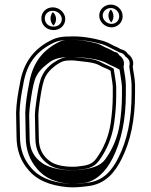

<svg xmlns="http://www.w3.org/2000/svg" viewBox="-20 -815 657 836"><path d="M465.5 -696C492.2 -696 514 -716.9 514 -744C514 -772.2 490.8 -795 462.5 -795C435.1 -795 412.1 -774.1 412.1 -747C412.1 -719.1 437.8 -696 465.5 -696ZM213.3 -684C242.1 -684 264.1 -704.8 264.1 -732C264.1 -759.9 238.4 -783 209.6 -783C181.2 -783 160 -761.9 160 -735C160 -706.1 182.8 -684 213.3 -684ZM278.3 -551.5H278.7C286.8 -552.1 295 -552.2 303.9 -551.5C343.8 -546.1 388.1 -545.4 414.7 -529.6C433.2 -518.7 444.4 -517.7 461.2 -507.2C464.3 -483.4 469.1 -463.4 471 -437.7V-400C471 -356 467.4 -319.1 462.1 -280C453.4 -219.3 430 -166.9 399.7 -125.2C380.1 -98.5 360 -94.3 313.6 -89.5C267.9 -86.6 219.2 -94.9 196.7 -113.8C168.1 -134.1 149 -165.2 149 -212C149 -244.8 147 -282 147 -314.8C147.7 -331.3 149.3 -347.7 151.9 -364.9C156.5 -398.3 162.9 -440.5 171.7 -466.6C181.3 -493.9 198.8 -512 220.8 -529.1C237.9 -540.8 252.9 -551.5 278.3 -551.5ZM558.1 -524.8C565 -549.5 552.5 -569.4 537 -579.9C530.7 -590 520.9 -597.7 506.2 -600.6C496.2 -606.7 487.4 -611.3 478.4 -614.4C465.4 -621 449.3 -630.5 429.8 -636.7C385.4 -649 332.8 -659.3 277 -656C242.2 -656 217.7 -649 193 -635C123.8 -597.2 80.5 -539.6 66.1 -447.8C58.5 -410 51.4 -366.8 50 -324.6C50 -290.2 52 -252.4 52 -220.5C52 -159.9 71.3 -113.3 100.7 -78.7C138 -31.5 196.3 -6.8 275.5 0C304.4 2.5 335.2 -1.1 358.5 -4C440 -11.4 481.6 -67 509.7 -123.1C548.3 -200.3 568 -292.5 568 -407.5V-446.7L568 -446.9C566.9 -470.5 563.5 -491.1 559.9 -510.6ZM465.5 -711C445.4 -711 427.1 -728.4 427.1 -747C427.1 -765.1 442.5 -780 462.5 -780C482.6 -780 499 -763.7 499 -744C499 -725.3 484.3 -711 465.5 -711ZM213.3 -699C190.4 -699 175 -714.7 175 -735C175 -753.5 189 -768 209.6 -768C230.9 -768 249.1 -750.5 249.1 -732C249.1 -713.6 234.7 -699 213.3 -699ZM305.9 -566.4C262.4 -572.3 233.7 -556.1 212.3 -541.4C188.7 -525.2 168.3 -502 157.5 -471.5C147.9 -443 141.7 -400.5 137.1 -367.1C134.4 -349.5 132.7 -332.7 132 -315.1C132 -281 134 -244.4 134 -212C134 -160.6 156.1 -124.5 187.5 -101.9C216.2 -78.4 267 -71.5 314.8 -74.5C361.4 -79.4 388.6 -84.6 411.8 -116.4C443.5 -159.9 467.9 -214.5 476.9 -278C482.3 -317.4 486 -355.2 486 -400V-438.3C483.7 -468.2 478.5 -490 475.1 -516.1C455.1 -528.7 439.1 -532.7 422.4 -542.6C390.3 -561.5 344.4 -561.2 305.9 -566.4ZM542.9 -525.9 545.1 -508.4C548.6 -489 551.9 -468.7 553 -446.3V-407.5C553 -294.2 533.6 -204.5 496.3 -129.9C468.9 -75.1 431.4 -25.7 356.9 -19C333.2 -16 303.8 -12.7 276.8 -15C199.8 -21.6 146.5 -44.9 112.3 -88.3C84.9 -120.5 67 -163.1 67 -220.5C67 -252.8 65 -291.1 65 -324.4C66.5 -366.9 73.2 -406.8 80.9 -445.2C94.7 -533.6 134.5 -586 200.3 -621.9C223.2 -634.9 244.2 -641 277 -641H277.5C330.9 -644.2 382.3 -634.2 425.5 -622.3C444.4 -616.1 457.8 -608 471.6 -601C480.2 -596.7 490.1 -592.9 500.7 -586.5C514.6 -583.7 520.2 -578.5 526 -569.2C540.1 -559.7 548.7 -546.6 542.9 -525.9ZM464.6 -717.5C469.7 -723.6 474 -733.3 474 -744C474 -756 469.2 -766.6 462.4 -773.8C456.6 -767.6 452.1 -757.9 452.1 -747C452.1 -735.2 457 -725.1 464.6 -717.5ZM212.8 -703.8C219 -710 224.1 -720.2 224.1 -732C224.1 -744.4 218.4 -755.1 210.3 -762.5C204.6 -756.3 200 -746.3 200 -735C200 -721.8 205.3 -710.9 212.8 -703.8ZM274.4 -566.5C284.8 -567.1 299.3 -567.2 311.5 -566.3C343.2 -564 409.1 -561 448.5 -537.7C461.3 -530.1 480 -524.6 500.6 -511.7C503.9 -486.5 508.9 -465.9 511 -438V-400C511 -355.7 507.4 -318.5 502 -279.3C493.2 -217.5 469.4 -164.1 438.3 -121.3C416.4 -91.3 378.1 -80.7 324.4 -75C262.1 -68.5 191.9 -82 160.7 -107.3C128.6 -130.3 109 -163.9 109 -212C109 -244.6 107 -281.7 107 -315C107.7 -331.8 109.3 -348.4 112 -365.7C116.6 -399.1 122.9 -441.4 132 -468.5C142.2 -497.4 161.5 -517.6 184.8 -535.6C198 -545.8 216.9 -564.9 274.4 -566.5ZM518 -525.2C525 -550 511.3 -566.3 499.4 -574.4C492.3 -585.8 488.8 -587.1 477.8 -589.3C469.6 -594.3 455.8 -601.8 451.3 -603.4C435 -609 419.4 -620.1 404.8 -624.9C362.6 -636.6 320.2 -643.4 280.2 -641H277C259.9 -641 248.2 -639.1 226.2 -626.6C162.9 -592.1 120.2 -537.7 106 -446.8C98.4 -408.9 91.4 -366.1 90 -324.5C90 -290.5 92 -252.6 92 -220.5C92 -161 110.9 -116.1 138.9 -83.2C174.6 -38 224.5 -19.8 284.5 -14.6C299.4 -13.4 322.8 -15.4 345.8 -18.3C393.8 -24.3 439.4 -63.9 470.4 -125.9C508.4 -201.9 528 -293.1 528 -407.5V-446.5C526.9 -470 523.6 -489.9 520 -509.8Z"/></svg>

Font: HoneyBee
Style: Blur
Weight: 700
Foundry: Cannot Into Space Fonts
Version: Version 0.89